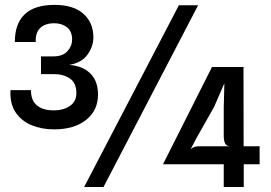

<svg xmlns="http://www.w3.org/2000/svg" viewBox="-20 -748 1083 768"><path d="M196 -230.5Q147 -230.5 106.2 -247.2Q65.5 -264 42.2 -299Q19 -334 22 -387.5H104Q103.5 -346 128.2 -326Q153 -306 197 -306.5Q233 -306.5 259.2 -324Q285.5 -341.5 285.5 -376Q285.5 -416 259.8 -433.8Q234 -451.5 196 -451.5H144V-522.5H194Q231 -522.5 249.8 -543.2Q268.5 -564 268.5 -590Q268.5 -622.5 248 -638.8Q227.5 -655 197.5 -655Q160.5 -655 140.8 -636Q121 -617 123 -580H39.5Q39 -653 78.8 -690.8Q118.5 -728.5 198 -728.5Q274 -728.5 313.8 -692.8Q353.5 -657 353.5 -599Q353.5 -561 329.2 -528.5Q305 -496 256.5 -488.5Q310 -484.5 341 -454.5Q372 -424.5 372 -369.5Q372 -306 324.2 -268.2Q276.5 -230.5 196 -230.5ZM316.5 0 695.5 -727H772.5L394 0ZM875 0V-91H632L828 -480H955L954 -478.5L954.5 -163H1018.5V-91H955V0ZM742.5 -151Q749.5 -157.5 757.5 -160.2Q765.5 -163 776 -163H902.5Q885.5 -163 880.2 -174.8Q875 -186.5 875 -203.5V-321L877.5 -415L836.5 -320.5L765 -194Z"/></svg>

Font: Spline Sans
Style: Regular
Weight: 400
Designer: Eben Sorkin, Mirko Velimirovic
Foundry: Sorkin Type
Version: Version 1.001